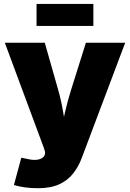

<svg xmlns="http://www.w3.org/2000/svg" viewBox="-20 -763 671 990"><path d="M51.8 190.9 89.8 50.3 121.1 56.6Q151.9 64 173.6 60.3Q195.3 56.6 205.6 44.4Q215.8 32.2 210.9 15.1L206.5 0.5L4.9 -542.5H210.9L280.8 -296.9Q296.4 -241.2 305.7 -184.8Q314.9 -128.4 327.6 -61.5H289.6Q302.2 -128.4 315.4 -185.3Q328.6 -242.2 345.7 -296.9L422.9 -542.5H625.5L401.4 51.8Q384.8 96.7 356.9 131.8Q329.1 167 285.2 187.3Q241.2 207.5 174.8 207.5Q141.1 207.5 108.4 203.1Q75.7 198.7 51.8 190.9ZM461.4 -742.7V-629.4H168.5V-742.7Z"/></svg>

Font: Inter 16pt Black
Style: Regular
Weight: 900
Version: Version 4.001;git-66647c0bb